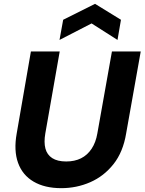

<svg xmlns="http://www.w3.org/2000/svg" viewBox="-20 -968 753 1000"><path d="M299 12Q213 12 155 -22Q97 -56 74 -120Q51 -184 67 -273L141 -700H291L216 -273Q208 -227 216.5 -194.5Q225 -162 252 -144.5Q279 -127 325 -127Q369 -127 402 -143.5Q435 -160 457 -193Q479 -226 487 -273L563 -700H713L637 -273Q621 -176 571 -113Q521 -50 450 -19Q379 12 299 12ZM290 -760 309 -865 475 -948 610 -865 592 -760 457 -846Z"/></svg>

Font: DM Sans 20pt Black
Style: Italic
Weight: 900
Italic angle: -10°
Version: Version 4.004;gftools[0.9.30]